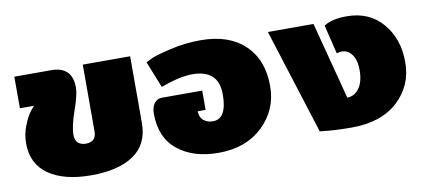

<svg xmlns="http://www.w3.org/2000/svg" viewBox="-55 -699 1989 898"><g transform="rotate(-10 939.5 -250.5)"><path d="M41.7 -183.3Q41.7 -226.7 58.3 -268.3Q75 -310 91.7 -330L108.3 -350H41.7V-500H216.7Q316.7 -500 316.7 -400Q316.7 -366.7 291.7 -295.8Q266.7 -225 266.7 -183.3Q266.7 -158.3 280.4 -145.8Q294.2 -133.3 316.7 -133.3Q366.7 -133.3 366.7 -183.3V-500H591.7V-183.3Q591.7 -82.5 519.2 -32.9Q446.7 16.7 316.7 16.7Q188.3 16.7 115 -34.2Q41.7 -85 41.7 -183.3Z M654.2 -216.7Q654.2 -245.8 667.5 -264.6Q680.8 -283.3 704.2 -283.3H895.8V-191.7H858.3Q858.3 -163.3 876.3 -148.3Q894.2 -133.3 920.8 -133.3Q987.5 -133.3 987.5 -250Q987.5 -366.7 862.5 -366.7Q804.2 -366.7 712.5 -333.3L662.5 -458.3Q673.3 -465 694.6 -474.6Q715.8 -484.2 785 -500.4Q854.2 -516.7 929.2 -516.7Q1062.5 -516.7 1137.5 -445.4Q1212.5 -374.2 1212.5 -250Q1212.5 -136.7 1132.1 -60Q1051.7 16.7 920.8 16.7Q801.7 16.7 727.9 -42.9Q654.2 -102.5 654.2 -216.7Z M1245.8 -500H1462.5L1558.3 -133.3Q1593.3 -133.3 1615.4 -164.6Q1637.5 -195.8 1637.5 -250Q1637.5 -297.5 1618.3 -323.8Q1599.2 -350 1570.8 -350Q1558.3 -350 1545.8 -345.8L1512.5 -483.3Q1550.8 -508.3 1620.8 -508.3Q1728.3 -508.3 1791.2 -434.6Q1854.2 -360.8 1854.2 -250Q1854.2 -138.3 1774.6 -65Q1695 8.3 1554.2 8.3Q1515 8.3 1477.5 6.2Q1440 4.2 1422.5 1.7L1404.2 0Z"/></g></svg>

Font: BoonTook
Style: Regular
Weight: 400
Designer: Sungsit Sawaiwan
Foundry: FontUni
Version: Version 3.0